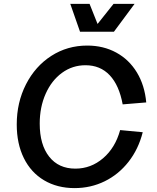

<svg xmlns="http://www.w3.org/2000/svg" viewBox="-20 -950 805 986"><path d="M66 -311Q66 -424 113.5 -517Q161 -610 243.5 -663Q326 -716 428 -716Q511 -716 577 -680Q643 -644 683 -578Q723 -512 731 -424L610 -414Q592 -512 543.5 -563.5Q495 -615 419 -615Q352 -615 298.5 -576Q245 -537 214.5 -468.5Q184 -400 184 -315Q184 -207 232.5 -145.5Q281 -84 367 -84Q447 -84 509.5 -137.5Q572 -191 597 -282L713 -271Q691 -184 640 -119Q589 -54 517.5 -19Q446 16 363 16Q274 16 206.5 -24Q139 -64 102.5 -138Q66 -212 66 -311ZM481 -827 563 -930H671L565 -787H391L341 -930H440Z"/></svg>

Font: MedMera Sans Semibold
Style: Italic
Weight: 600
Italic angle: -11°
Designer: Kasper Nordkvist
Foundry: UNCUT.wtf
Version: Version 1.300